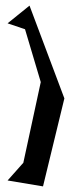

<svg xmlns="http://www.w3.org/2000/svg" viewBox="-20 -808 270 683"><path d="M7 -166 133 -145 209 -458 85 -788 7 -725 69 -704 125 -516 63 -229Z"/></svg>

Font: bitstorm
Style: maxcn
Weight: 400
Version: Version 0.2